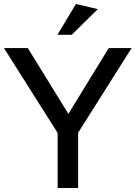

<svg xmlns="http://www.w3.org/2000/svg" viewBox="-23 -946 682 966"><path d="M370 -278 639 -704H524L321 -373L117 -704H-3L267 -277V0H370ZM266 -771H338L469 -900L359 -926Z"/></svg>

Font: Geom
Style: Regular
Weight: 400
Version: Version 1.102